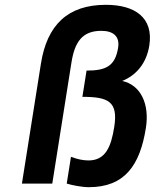

<svg xmlns="http://www.w3.org/2000/svg" viewBox="-20 -762 642 797"><path d="M400.4 -634C449.6 -634 477.9 -611.7 470.3 -564C458 -486.2 418.2 -469 339.3 -469L322 -360C429.6 -360 471 -340.8 454.2 -235C441.1 -152.2 418 -96 347.2 -96C325.2 -96 301 -101 274.6 -111L257 0C276.8 6.5 320.5 15 348.6 15C498.5 15 561.2 -76.9 585.6 -231C601.2 -329.3 565.1 -408.6 487.5 -426C542.9 -448.4 587.6 -496.2 599.8 -573C618 -688.5 540.6 -742 419.5 -742C261.3 -742 175.3 -658.4 149.9 -498L71 0H197L276.5 -502C290.2 -588.5 321.9 -634 400.4 -634Z"/></svg>

Font: Fog Sans
Style: It
Weight: 700
Foundry: Intel Corporation
Version: Version 1.00